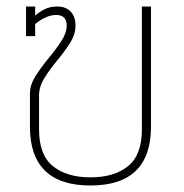

<svg xmlns="http://www.w3.org/2000/svg" viewBox="-20 -560 564 590"><path d="M258 10Q72 10 72 -171V-273Q72 -299 89 -326Q106 -353 128.5 -380Q151 -407 168 -433Q185 -459 185 -481Q185 -514 153 -514Q136 -514 119 -506Q102 -498 88 -486V-449H60V-540H88V-512Q99 -522 116 -531Q133 -540 156 -540Q182 -540 197 -524.5Q212 -509 212 -481Q212 -454 195 -427.5Q178 -401 156 -374.5Q134 -348 117 -321Q100 -294 100 -267V-162Q100 -84 142.5 -49.5Q185 -15 258 -15Q331 -15 373.5 -49.5Q416 -84 416 -162V-540H444V-171Q444 10 258 10Z"/></svg>

Font: Kanit Thin
Style: Regular
Weight: 250
Designer: Katatrad Team
Foundry: CadsonDemak
Version: Version 2.000; ttfautohint (v1.8.3)